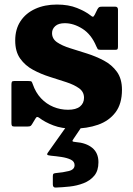

<svg xmlns="http://www.w3.org/2000/svg" viewBox="-20 -560 599 865"><path d="M218 270.5Q218 285.5 230.5 285Q260 284 293.2 280.5Q326.5 277 356.2 265.5Q386 254 404.8 231.5Q423.5 209 423.5 171Q423.5 129 395.8 106.2Q368 83.5 321.5 80Q308 79 306.8 76Q305.5 73 312 64.5L342 20Q346 14 344 12Q342 10 330.5 10H288Q282 10 280 10.8Q278 11.5 275.5 15L196 127Q191 133.5 193 136.8Q195 140 209.5 141.5Q232 143.5 257 147.2Q282 151 299 159.2Q316 167.5 316 184Q316 204 290 210.5Q264 217 233.5 219.5Q226 220 222 222.2Q218 224.5 218 233ZM414 -351Q417.5 -343 420 -339.2Q422.5 -335.5 434.5 -335.5H499Q507.5 -335.5 509.5 -338.8Q511.5 -342 511.5 -350V-516.5Q511.5 -530 499 -530H441Q430.5 -530 426.8 -527.8Q423 -525.5 419 -518.5L407 -494Q402 -484.5 398.5 -484.5Q395 -484.5 388 -490.5Q365.5 -508.5 327 -524Q288.5 -539.5 236.5 -539.5Q181.5 -539.5 139 -520.2Q96.5 -501 72.5 -464.8Q48.5 -428.5 48.5 -377.5Q48.5 -327.5 71 -296Q93.5 -264.5 128.8 -245.5Q164 -226.5 203.5 -214Q243 -201.5 278.2 -190Q313.5 -178.5 336 -162.5Q358.5 -146.5 358.5 -119.5Q358.5 -95 340.5 -80.2Q322.5 -65.5 286.5 -65.5Q252 -65.5 220.5 -78.5Q189 -91.5 164.8 -117.2Q140.5 -143 127.5 -181Q124.5 -190 122 -192.5Q119.5 -195 107.5 -195H44Q35.5 -195 33.5 -191.2Q31.5 -187.5 31.5 -178.5V-5.5Q31.5 3.5 34 6.8Q36.5 10 44.5 10H104Q114.5 10 118 7.2Q121.5 4.5 125 -1.5L139.5 -25.5Q143.5 -32.5 147.2 -33Q151 -33.5 157 -29Q182.5 -9.5 220.5 5Q258.5 19.5 308.5 19.5Q372 19.5 421.8 2Q471.5 -15.5 500.5 -54Q529.5 -92.5 529.5 -155.5Q529.5 -205 506.8 -236.5Q484 -268 448.2 -287Q412.5 -306 372.2 -318.8Q332 -331.5 296 -342.8Q260 -354 237.2 -369.5Q214.5 -385 214.5 -411Q214.5 -429.5 229 -442.5Q243.5 -455.5 272 -455.5Q312 -455.5 351.8 -430.2Q391.5 -405 414 -351Z"/></svg>

Font: Besley ExtraBold
Style: Regular
Weight: 800
Designer: Owen Earl
Foundry: indestructible type*
Version: Version 2.001